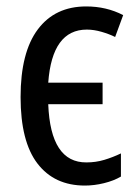

<svg xmlns="http://www.w3.org/2000/svg" viewBox="-20 -567 430 597"><path d="M244 10Q149 10 96.5 -58.5Q44 -127 44 -265Q44 -404 97.5 -475.5Q151 -547 248 -547Q311 -547 363 -520L338 -452Q320 -461 296 -468Q272 -475 250 -475Q142 -475 130 -310H299V-243H130Q137 -61 249 -62Q278 -62 304.5 -70Q331 -78 356 -90V-18Q334 -5 303.5 2.5Q273 10 244 10Z"/></svg>

Font: Avrile Sans Condensed
Style: Regular
Weight: 400
Width: 3
Designer: Monotype Design Team
Foundry: Monotype Imaging Inc.
Version: Version 2.001;September 10, 2019;FontCreator 11.5.0.2425 64-